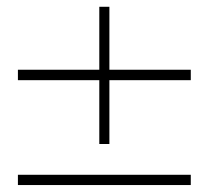

<svg xmlns="http://www.w3.org/2000/svg" viewBox="-20 -532 600 552"><path d="M265.5 -118H294.5V-301.5H528.5V-331.5H294.5V-512.5H265.5V-331.5H31.5V-301.5H265.5ZM31.5 0H528.5V-29.5H31.5Z"/></svg>

Font: HK Grotesk ExtraLight
Style: Regular
Weight: 200
Designer: Alfredo Marco Pradil
Foundry: Hanken Design Co.
Version: Version 3.001;FEAKit 1.0